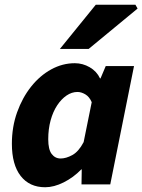

<svg xmlns="http://www.w3.org/2000/svg" viewBox="-20 -776 599 808"><path d="M170 12Q104 12 67 -35.5Q30 -83 30 -171Q30 -242 52 -303.5Q74 -365 111 -411.5Q148 -458 195.5 -484Q243 -510 295 -510Q328 -510 357.5 -493Q387 -476 401 -446H403L425 -498H544L444 0H323L324 -63H322Q289 -29 248 -8.5Q207 12 170 12ZM235 -109Q258 -109 284.5 -123.5Q311 -138 332 -178L366 -346Q356 -369 339 -379Q322 -389 306 -389Q282 -389 260 -374Q238 -359 220.5 -332.5Q203 -306 193 -269.5Q183 -233 183 -190Q183 -147 197.5 -128Q212 -109 235 -109ZM232 -570 383 -756H550L559 -740L353 -570Z"/></svg>

Font: Source Sans 3 ExtraBold
Style: Italic
Weight: 800
Italic angle: -11°
Version: Version 3.052;hotconv 1.1.0;makeotfexe 2.6.0